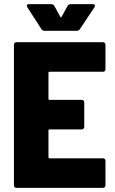

<svg xmlns="http://www.w3.org/2000/svg" viewBox="-20 -903 552 923"><path d="M364 -763 434 -868C439 -876 436 -883 427 -883H320C314 -883 308 -880 305 -875L276 -822C274 -819 272 -819 270 -822L241 -875C238 -880 232 -883 226 -883H119C113 -883 109 -881 109 -876C109 -874 110 -872 111 -869L179 -763C182 -758 187 -755 193 -755H350C356 -755 361 -758 364 -763ZM487 -570V-688C487 -695 482 -700 475 -700H59C52 -700 47 -695 47 -688V-12C47 -5 52 0 59 0H475C482 0 487 -5 487 -12V-130C487 -137 482 -142 475 -142H218C215 -142 213 -144 213 -147V-276C213 -279 215 -281 218 -281H373C380 -281 385 -286 385 -293V-411C385 -418 380 -423 373 -423H218C215 -423 213 -425 213 -428V-553C213 -556 215 -558 218 -558H475C482 -558 487 -563 487 -570Z"/></svg>

Font: Barlow Semi Condensed ExtraBold
Style: Regular
Weight: 800
Width: 4
Designer: Jeremy Tribby
Foundry: Tribby Type
Version: Version 1.422;hotconv 1.0.109;makeotfexe 2.5.65596